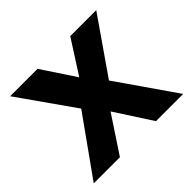

<svg xmlns="http://www.w3.org/2000/svg" viewBox="-122 -625 768 768"><g transform="rotate(-45 261.5 -241.5)"><path d="M360 0H514L342 -248L505 -483H358L267 -341L173 -483H18L184 -247L8 0H156L259 -156Z"/></g></svg>

Font: MV Cash SemiBold
Style: Regular
Weight: 600
Designer: Rodrigo Fuenzalida
Foundry: fragTYPE
Version: Version 1.100;Glyphs 3.1.2 (3151)